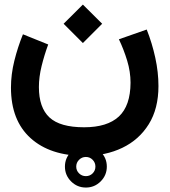

<svg xmlns="http://www.w3.org/2000/svg" viewBox="-20 -467 747 846"><path d="M266.1 267.1Q266.1 229 293.2 201.9Q320.3 174.8 358.4 174.8Q396.5 174.8 423.6 201.9Q450.7 229 450.7 267.1Q450.7 305.2 423.6 332.3Q396.5 359.4 358.4 359.4Q320.3 359.4 293.2 332.3Q266.1 305.2 266.1 267.1ZM315.9 267.1Q315.9 284.7 328.4 296.9Q340.8 309.1 358.4 309.1Q376 309.1 388.2 296.9Q400.4 284.7 400.4 267.1Q400.4 249.5 388.2 237.1Q376 224.6 358.4 224.6Q340.8 224.6 328.4 237.1Q315.9 249.5 315.9 267.1ZM260.3 -362.3 345.2 -446.8 430.2 -362.3 345.2 -277.3ZM503.9 -293.9 626.5 -336.9Q650.4 -276.4 664.3 -212.4Q678.2 -148.4 678.2 -87.9Q678.2 11.7 635.5 80.3Q592.8 148.9 519 184.3Q445.3 219.7 352.1 219.7Q201.2 219.7 114.7 141.6Q28.3 63.5 28.3 -81.1Q28.3 -139.2 43.2 -199.2Q58.1 -259.3 81.1 -315.9L192.4 -271Q175.3 -224.6 163.3 -176Q151.4 -127.4 151.4 -83.5Q151.4 7.3 198 50.5Q244.6 93.8 350.6 93.8Q452.6 93.8 503.7 46.4Q554.7 -1 555.2 -102.5Q555.2 -150.9 540.3 -200Q525.4 -249 503.9 -293.9Z"/></svg>

Font: Vazir FD-UI
Style: Bold-FD-UI
Weight: 700
Designer: Saber Rastikerdar
Foundry: Saber Rastikerdar
Version: Version 30.0.0